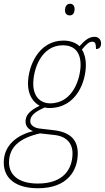

<svg xmlns="http://www.w3.org/2000/svg" viewBox="-64 -762 559 1022"><path d="M307 -680C321 -680 333 -689 333 -714C333 -732 323 -742 309 -742C292 -742 282 -728 282 -707C282 -689 293 -680 307 -680ZM138 240C298 240 350 143 350 54C350 -20 307 -59 222 -69L145 -78C121 -81 97 -95 97 -116C97 -144 117 -165 174 -190C181 -188 191 -187 198 -187C346 -187 393 -332 393 -415C393 -454 383 -482 372 -498C395 -527 411 -540 427 -540C441 -540 447 -533 447 -501C461 -501 474 -508 474 -531C474 -551 460 -566 440 -566C411 -566 391 -551 359 -516C339 -536 306 -546 274 -546C140 -546 85 -408 85 -316C85 -258 112 -218 147 -199C86 -170 72 -143 72 -115C72 -88 89 -73 112 -64C33 -45 -44 7 -44 103C-44 194 28 240 138 240ZM203 -212C151 -212 113 -248 113 -316C113 -393 155 -521 271 -521C327 -521 365 -489 365 -417C365 -351 328 -212 203 -212ZM137 215C30 215 -16 165 -16 103C-16 18 44 -28 149 -52L221 -44C289 -38 322 0 322 54C322 136 276 215 137 215Z"/></svg>

Font: Noto Serif SemiCondensed Thin
Style: Italic
Weight: 100
Width: 4
Italic angle: -12°
Designer: Monotype Design Team
Foundry: Monotype Imaging Inc.
Version: Version 2.013